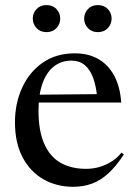

<svg xmlns="http://www.w3.org/2000/svg" viewBox="-20 -708 521 738"><path d="M268 -503Q319.5 -503 357.8 -481.2Q396 -459.5 418.8 -417.5Q441.5 -375.5 446 -314H120.5L121 -344L392.5 -346.5L354.5 -326.5Q350 -376.5 337.8 -409.2Q325.5 -442 305 -458.5Q284.5 -475 255 -475Q215.5 -475 187 -452.5Q158.5 -430 143.2 -387Q128 -344 128 -282.5Q128 -205.5 149.8 -155.8Q171.5 -106 212.5 -82.5Q253.5 -59 311 -59Q337 -59 361.5 -66Q386 -73 408.2 -86.8Q430.5 -100.5 447 -121.5L456 -114Q426 -68.5 396 -41.2Q366 -14 333 -2Q300 10 261 10Q197.5 10 146.8 -19Q96 -48 66.8 -103.5Q37.5 -159 37.5 -238Q37.5 -310 64.8 -370.2Q92 -430.5 143.8 -466.8Q195.5 -503 268 -503ZM159 -584.5Q135 -584.5 120.5 -600Q106 -615.5 106 -636.5Q106 -658 120.5 -673.2Q135 -688.5 159 -688.5Q182.5 -688.5 197 -673.2Q211.5 -658 211.5 -636.5Q211.5 -615.5 197 -600Q182.5 -584.5 159 -584.5ZM356 -584.5Q332.5 -584.5 318 -600Q303.5 -615.5 303.5 -636.5Q303.5 -658 318 -673.2Q332.5 -688.5 356 -688.5Q380 -688.5 394.5 -673.2Q409 -658 409 -636.5Q409 -615.5 394.5 -600Q380 -584.5 356 -584.5Z"/></svg>

Font: Newsreader 60pt
Style: Regular
Weight: 400
Designer: Hugues Gentile
Foundry: Production Type
Version: Version 1.003